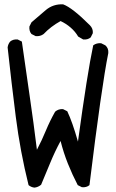

<svg xmlns="http://www.w3.org/2000/svg" viewBox="-20 -860 540 896"><path d="M140.6 15.6Q125 13.7 113.3 3.9Q74.2 -153.3 53.7 -314.5Q33.2 -475.6 15.6 -638.7Q17.6 -654.3 27.3 -666Q41 -677.7 62.5 -675.8L82 -666Q99.6 -540 118.2 -414.1Q136.7 -288.1 152.3 -161.1Q175.8 -206.1 194.3 -251Q212.9 -295.9 237.3 -338.9Q252.9 -352.5 274.4 -350.6L293.9 -340.8Q317.4 -292 343.8 -199.2Q387.7 -520.5 415 -648.4Q430.7 -660.2 452.1 -658.2L471.7 -648.4Q487.3 -634.8 485.4 -612.3Q454.1 -458 397.5 3.9Q383.8 15.6 362.3 13.7L342.8 3.9Q317.4 -44.9 296.9 -96.2Q276.4 -147.5 262.7 -202.1Q235.4 -151.4 214.4 -100.1Q193.4 -48.8 171.9 2Q158.2 13.7 140.6 15.6ZM368.2 -675.8 344.7 -689.5Q331.1 -712.9 309.6 -731.4Q288.1 -750 262.7 -761.7Q216.8 -736.3 183.6 -701.2Q168 -689.5 146.5 -691.4L127 -701.2Q115.2 -714.8 117.2 -736.3L127 -755.9Q160.2 -785.2 194.3 -813.5Q228.5 -841.8 274.4 -839.8Q317.4 -824.2 399.4 -742.2Q415 -726.6 413.1 -705.1L403.3 -685.5Q389.6 -673.8 368.2 -675.8Z"/></svg>

Font: NaikaiFont
Style: Regular-Lite
Weight: 400
Version: Version 1.67